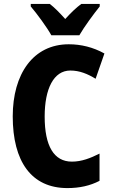

<svg xmlns="http://www.w3.org/2000/svg" viewBox="-20 -950 580 980"><path d="M242 -770H385C409 -812 459 -880 489 -917V-930H395C368 -910 344 -887 313 -853C284 -885 259 -911 234 -930H137V-917C168 -881 220 -810 242 -770ZM339 -590C386 -590 427 -573 468 -548L513 -677C455 -709 394 -724 331 -724C149 -724 45 -572 45 -356C45 -126 140 10 324 10C386 10 440 -2 488 -27V-166C442 -143 397 -125 347 -125C255 -125 208 -205 208 -355C208 -497 254 -590 339 -590Z"/></svg>

Font: Noto Sans Lao Looped Condensed ExtraBold
Style: Regular
Weight: 800
Width: 3
Designer: Mark Frömberg, Ben Mitchell
Foundry: The Fontpad Ltd
Version: Version 1.002